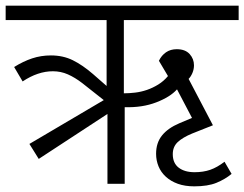

<svg xmlns="http://www.w3.org/2000/svg" viewBox="-30 -650 864 679"><path d="M723 -207 650 -178Q616 -164 598.5 -147.5Q581 -131 581 -105Q581 -73 602 -57Q623 -41 658 -41Q689 -41 713.5 -49.5Q738 -58 764 -78L789 -35Q766 -16 735.5 -3.5Q705 9 657 9Q624 9 599 0Q574 -9 556.5 -25Q539 -41 530.5 -62Q522 -83 522 -106Q522 -145 543 -171Q564 -197 604 -214L649 -233L596 -334Q572 -307 522.5 -288Q473 -269 411 -271V0H350V-247L107 -88L74 -141L337 -296L261 -356Q235 -376 210 -387Q185 -398 157 -398Q104 -398 50 -362L20 -413Q52 -433 83.5 -443.5Q115 -454 150 -454Q193 -454 227.5 -437Q262 -420 299 -388L347 -346V-579H-10V-630H814V-579H408V-320Q427 -320 448 -322.5Q469 -325 489.5 -332Q510 -339 529.5 -351Q549 -363 564 -381L532 -435Q541 -454 557 -465Q573 -476 595 -476Q625 -476 640.5 -459Q656 -442 656 -419Q656 -405 650.5 -392Q645 -379 637 -371Z"/></svg>

Font: Ek Mukta Light
Style: Regular
Weight: 300
Designer: Girish Dalvi and Yashodeep Gholap
Foundry: Ek Type
Version: Version 2.538;PS 1.002;hotconv 16.6.51;makeotf.lib2.5.65220;